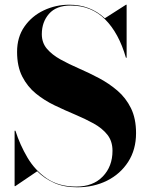

<svg xmlns="http://www.w3.org/2000/svg" viewBox="-20 -780 636 815"><path d="M45 10H42V-225H45.5Q64.5 -165.5 96.5 -111.2Q128.5 -57 178.8 -22.5Q229 12 303.5 12Q375 12 416.2 -30.8Q457.5 -73.5 457.5 -140Q457.5 -181 435.5 -208.5Q413.5 -236 377.2 -256Q341 -276 298 -294Q255 -312 211.8 -332.8Q168.5 -353.5 132.5 -382.8Q96.5 -412 74.5 -455Q52.5 -498 52.5 -560Q52.5 -622.5 83.8 -667.2Q115 -712 165.8 -736Q216.5 -760 274.5 -760Q363 -760 425 -702.5L515 -760H517.5V-535H514.5Q484.5 -639.5 426 -698Q367.5 -756.5 279.5 -756.5Q219 -756.5 188.2 -721.5Q157.5 -686.5 157.5 -635Q157.5 -598.5 179.2 -573Q201 -547.5 236.5 -527.8Q272 -508 314.8 -489.5Q357.5 -471 400 -448.5Q442.5 -426 478.2 -395.5Q514 -365 535.8 -321Q557.5 -277 557.5 -215Q557.5 -145 524.2 -93.2Q491 -41.5 434.5 -13.2Q378 15 307.5 15Q252 15 210.2 -3.5Q168.5 -22 138 -53Z"/></svg>

Font: Bodoni* 72pt
Style: Bold
Weight: 700
Version: Version 2.3